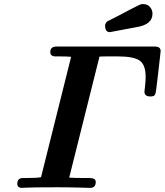

<svg xmlns="http://www.w3.org/2000/svg" viewBox="-20 -912 800 932"><path d="M64 -20Q64 -47.9 91.8 -47.9H108.9Q159.7 -47.9 179.2 -51.8L325.2 -636.2Q307.1 -638.2 270 -638.2H250Q224.1 -638.2 224.1 -659.2Q224.1 -686 253.9 -686H731.9Q759.8 -686 759.8 -664.1Q759.8 -661.1 755.9 -628.2Q752 -595.2 746.6 -547.1Q741.2 -499 737.8 -474.1Q735.8 -457 731 -450.4Q726.1 -443.8 710 -443.8Q681.2 -443.8 681.2 -466.8Q681.2 -467.8 684.1 -494.4Q687 -521 687 -538.1Q687 -598.1 657.5 -618.2Q627.9 -638.2 551.8 -638.2H508.8Q469.7 -638.2 462.9 -637.2L315.9 -49.8Q340.8 -47.9 390.1 -47.9H414.1Q444.8 -47.9 444.8 -28.8Q444.8 0 417 0Q409.2 0 361.1 -1.5Q313 -2.9 256.8 -2.9Q196.8 -2.9 157.5 -2.4Q118.2 -2 103 -1Q87.9 0 86.9 0Q64 0 64 -20ZM490.2 -788.1Q490.2 -792 491.7 -795.4Q493.2 -798.8 494.6 -801.5Q496.1 -804.2 499 -806.6Q502 -809.1 503.9 -810.1Q505.9 -811 510.5 -813Q515.1 -814.9 516.1 -815.9Q536.1 -825.7 555.2 -835.9Q574.2 -846.2 586.7 -852.5Q599.1 -858.9 610.6 -865Q622.1 -871.1 629.2 -874.5Q636.2 -877.9 642.6 -881.3Q648.9 -884.8 653.1 -886.5Q657.2 -888.2 660.2 -889.6Q663.1 -891.1 666 -891.6Q668.9 -892.1 670.9 -892.1Q672.9 -892.1 675.8 -892.1Q695.8 -892.1 708 -877.9Q720.2 -863.8 720.2 -845.2Q720.2 -792 640.1 -779.8Q516.1 -755.9 513.2 -755.9Q490.2 -755.9 490.2 -788.1Z"/></svg>

Font: CMU Serif
Style: BoldItalic
Weight: 700
Italic angle: -14.04°
Version: Version 0.7.0